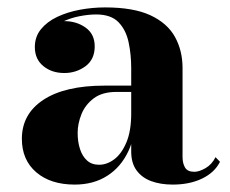

<svg xmlns="http://www.w3.org/2000/svg" viewBox="-20 -488 620 518"><path d="M446 10Q413.5 10 388.2 0.8Q363 -8.5 348.5 -28.2Q334 -48 334 -79V-304.5Q334 -340.5 327 -373.8Q320 -407 299.8 -428Q279.5 -449 239.5 -449Q218.5 -449 194.2 -444.2Q170 -439.5 148.2 -429Q126.5 -418.5 112.5 -401.8Q98.5 -385 98.5 -361H75Q75 -392.5 98.8 -411.8Q122.5 -431 153.5 -431Q186.5 -431 211 -413.5Q235.5 -396 235.5 -363Q235.5 -327.5 210.5 -309.2Q185.5 -291 153.5 -291Q119.5 -291 96.8 -309.8Q74 -328.5 74 -361Q74 -389 90.5 -409.2Q107 -429.5 134.5 -442.5Q162 -455.5 195.8 -461.8Q229.5 -468 263.5 -468Q340 -468 385.8 -446.8Q431.5 -425.5 452 -388.5Q472.5 -351.5 472.5 -304.5V-64.5Q472.5 -47.5 479.2 -36Q486 -24.5 504.5 -24.5Q517 -24.5 534.2 -34.2Q551.5 -44 561.5 -64L573.5 -51.5Q559 -22.5 525.2 -6.2Q491.5 10 446 10ZM181.5 10Q116.5 10 77.8 -23.2Q39 -56.5 39 -113.5Q39 -180.5 97.2 -218.8Q155.5 -257 262 -257H380.5V-240H294Q256 -240 233 -222.8Q210 -205.5 199.8 -180Q189.5 -154.5 189.5 -129.5Q189.5 -105.5 195.8 -86Q202 -66.5 214.8 -55Q227.5 -43.5 247.5 -43.5Q268.5 -43.5 288.2 -58.2Q308 -73 321 -103.8Q334 -134.5 334 -182H346.5Q346.5 -123.5 326.5 -80.5Q306.5 -37.5 269.5 -13.8Q232.5 10 181.5 10Z"/></svg>

Font: Bodoni Moda SC 11pt
Style: Bold
Weight: 700
Version: Version 2.005